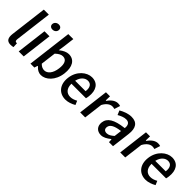

<svg xmlns="http://www.w3.org/2000/svg" viewBox="189 -1770 2845 2845"><g transform="rotate(45 1611.5 -348.0)"><path d="M179 12C203 12 220 9 235 4L231 -73C226 -72 221 -72 217 -72C201 -72 188 -86 192 -116L265 -706H160L88 -123C78 -38 100 12 179 12Z M532 -647C536 -683 513 -708 474 -708C435 -708 404 -683 400 -647C396 -612 420 -587 459 -587C498 -587 528 -612 532 -647ZM440 -5 499 -486H394L335 -5Z M668 0 684 -51H693L694 -49C728 -9 771 12 812 12C913 12 1024 -84 1045 -254C1064 -407 1006 -503 890 -503C844 -503 793 -478 750 -443L742 -436L756 -529L778 -706H673L586 0ZM705 -118 735 -358 737 -360C779 -399 814 -418 850 -418C924 -418 949 -354 936 -252C922 -136 865 -73 800 -73C771 -73 738 -84 707 -116Z M1327 12C1383 12 1441 -9 1491 -38L1464 -101C1426 -80 1390 -67 1351 -67C1274 -67 1225 -121 1226 -214V-219H1530C1533 -230 1538 -250 1540 -270C1557 -408 1500 -503 1375 -503C1269 -503 1148 -406 1128 -245C1108 -82 1200 12 1327 12ZM1235 -295C1255 -379 1311 -424 1368 -424C1434 -424 1463 -373 1453 -294L1452 -289H1233Z M1723 -10 1760 -306V-307C1800 -382 1851 -411 1893 -411C1912 -411 1924 -408 1940 -404L1969 -495C1958 -500 1943 -503 1920 -503C1870 -503 1815 -470 1773 -407L1772 -404H1760L1762 -491H1677L1618 -10Z M2071 12C2124 12 2172 -17 2219 -54L2220 -55H2229L2231 0H2316L2352 -292C2369 -430 2320 -503 2204 -503C2134 -503 2066 -475 2008 -442L2037 -374C2082 -399 2128 -420 2174 -420C2239 -420 2256 -372 2250 -317L2249 -312H2245C2051 -289 1961 -233 1948 -130C1938 -45 1989 12 2071 12ZM2235 -242 2241 -243 2226 -125 2224 -123C2185 -89 2152 -68 2113 -68C2073 -68 2045 -89 2051 -136C2058 -189 2108 -225 2235 -242Z M2562 -10 2599 -306V-307C2639 -382 2690 -411 2732 -411C2751 -411 2763 -408 2779 -404L2808 -495C2797 -500 2782 -503 2759 -503C2709 -503 2654 -470 2612 -407L2611 -404H2599L2601 -491H2516L2457 -10Z M3006 12C3062 12 3120 -9 3170 -38L3143 -101C3105 -80 3069 -67 3030 -67C2953 -67 2904 -121 2905 -214V-219H3209C3212 -230 3217 -250 3219 -270C3236 -408 3179 -503 3054 -503C2948 -503 2827 -406 2807 -245C2787 -82 2879 12 3006 12ZM2914 -295C2934 -379 2990 -424 3047 -424C3113 -424 3142 -373 3132 -294L3131 -289H2912Z"/></g></svg>

Font: Falling Sky
Style: LightObl
Weight: 400
Designer: Paul D. Hunt
Foundry: Adobe Systems Incorporated
Version: Version 1.02